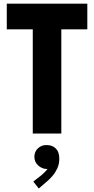

<svg xmlns="http://www.w3.org/2000/svg" viewBox="-20 -740 521 1064"><path d="M161.6 0V-601.6H319.8V0ZM17.6 -577.6V-719.7H463.9V-577.6ZM194.8 304.7 164.6 266.1 211.4 229.5Q218.8 223.1 229.7 212.2Q240.7 201.2 248.8 188.2Q256.8 175.3 256.8 164.6L275.4 164.1Q274.9 176.8 266.1 186.5Q257.3 196.3 237.8 196.3Q214.4 196.3 192.6 177.7Q170.9 159.2 170.4 128.9Q170.9 99.1 191.2 81.1Q211.4 63 237.8 64Q267.6 63 288.1 82Q308.6 101.1 308.6 139.2Q308.6 169.4 297.4 193.4Q286.1 217.3 271 234.6Q255.9 252 244.6 261.7Z"/></svg>

Font: Reddit Sans Condensed ExtraBold
Style: Regular
Weight: 800
Designer: Stephen Hutchings
Foundry: Reddit
Version: Version 1.014